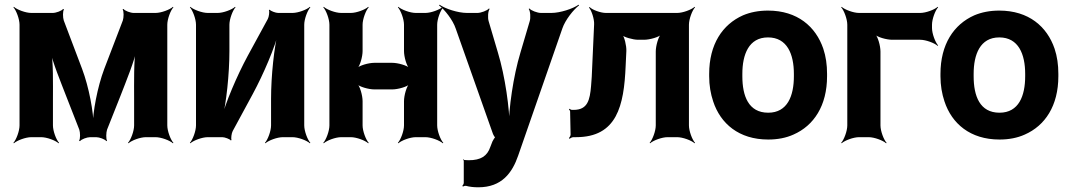

<svg xmlns="http://www.w3.org/2000/svg" viewBox="-20 -583 4550 816"><path d="M329 -290 251 -496C247 -508 246 -535 252 -543L248 -545C243 -537 218 -528 204 -528H113C89 -528 52 -542 39 -554L37 -552C49 -539 63 -502 63 -478V-50C63 -26 49 11 37 24L39 26C52 14 89 0 113 0H155C179 0 216 14 229 26L231 24C219 11 205 -26 205 -50V-160C205 -229 207 -320 197 -371L193 -370C203 -319 238 -235 263 -170L317 -32C321 -20 322 7 316 15L320 17C325 9 350 0 363 0H389C402 0 427 9 432 17L435 15C430 7 431 -20 435 -32L491 -173C517 -240 552 -325 562 -378L558 -379C548 -326 550 -233 550 -162V-50C550 -26 536 11 524 24L526 26C539 14 576 0 600 0H641C665 0 702 14 715 26L717 24C705 11 691 -26 691 -50V-478C691 -502 705 -539 717 -552L715 -554C702 -542 665 -528 641 -528H548C535 -528 510 -537 505 -545L501 -543C507 -535 506 -508 502 -496L423 -290C394 -213 374 -106 374 -44H378C378 -106 358 -213 329 -290Z M1118 -502 1033 -346C987 -261 938 -146 920 -75L924 -74C942 -145 955 -269 955 -366V-478C955 -502 969 -539 981 -552L979 -554C966 -542 929 -528 905 -528H863C839 -528 802 -542 789 -554L787 -552C799 -539 813 -502 813 -478V-50C813 -26 799 11 787 24L789 26C802 14 839 0 863 0H925C935 0 957 8 961 14L964 12C961 6 964 -17 969 -26L1054 -183C1100 -268 1149 -383 1166 -453L1163 -454C1145 -384 1132 -260 1132 -163V-50C1132 -26 1118 11 1106 24L1108 26C1121 14 1158 0 1182 0H1223C1247 0 1284 14 1297 26L1299 24C1287 11 1273 -26 1273 -50V-478C1273 -502 1287 -539 1299 -552L1297 -554C1284 -542 1247 -528 1223 -528H1162C1152 -528 1130 -536 1126 -542L1123 -540C1126 -533 1123 -511 1118 -502Z M1838 -50V-478C1838 -502 1852 -539 1864 -552L1862 -554C1849 -542 1812 -528 1788 -528H1747C1723 -528 1686 -542 1673 -554L1671 -552C1683 -539 1697 -502 1697 -478V-366C1697 -342 1708 -302 1721 -290L1723 -292C1711 -305 1671 -316 1647 -316H1571C1547 -316 1507 -305 1495 -292L1497 -290C1510 -302 1521 -342 1521 -366V-478C1521 -502 1535 -539 1547 -552L1545 -554C1532 -542 1495 -528 1471 -528H1430C1406 -528 1369 -542 1356 -554L1354 -552C1366 -539 1380 -502 1380 -478V-50C1380 -26 1366 11 1354 24L1356 26C1369 14 1406 0 1430 0H1471C1495 0 1532 14 1545 26L1547 24C1535 11 1521 -26 1521 -50V-153C1521 -177 1510 -217 1497 -229L1495 -227C1507 -214 1547 -203 1571 -203H1647C1671 -203 1711 -214 1723 -227L1721 -229C1708 -217 1697 -177 1697 -153V-50C1697 -26 1683 11 1671 24L1673 26C1686 14 1723 0 1747 0H1788C1812 0 1849 14 1862 26L1864 24C1852 11 1838 -26 1838 -50Z M1951 100V194C1951 199 1947 205 1945 206L1947 210C1950 208 1957 206 1961 207C1976 211 1993 213 2013 213C2113 213 2157 151 2182 79L2370 -462C2382 -498 2418 -543 2441 -560L2439 -563C2415 -546 2361 -528 2323 -528H2279C2264 -528 2237 -538 2230 -547L2227 -545C2234 -536 2236 -507 2231 -492L2192 -360C2161 -258 2142 -120 2142 -40H2146C2146 -120 2127 -258 2096 -360L2057 -492C2052 -507 2054 -536 2061 -545L2058 -547C2051 -538 2024 -528 2009 -528H1965C1926 -528 1872 -546 1848 -563L1846 -560C1869 -543 1905 -498 1917 -461L2074 -17C2075 -13 2083 3 2087 3V-1C2083 -1 2075 14 2073 18L2064 41C2051 80 2024 98 1972 98C1966 98 1959 97 1953 97C1952 97 1952 95 1952 94L1948 96C1949 97 1951 99 1951 100Z M2858 -528H2555C2533 -528 2497 -541 2486 -553L2483 -551C2494 -539 2506 -502 2505 -480L2497 -303C2496 -269 2494 -240 2492 -217C2487 -159 2478 -116 2418 -116H2411C2407 -116 2402 -119 2401 -121L2398 -118C2400 -116 2403 -112 2403 -109L2405 -11C2405 -6 2401 1 2398 4L2401 7C2404 4 2411 0 2417 0H2428C2602 0 2632 -133 2639 -303L2642 -366C2643 -388 2634 -427 2623 -439L2620 -436C2631 -425 2670 -414 2692 -414H2717C2741 -414 2781 -425 2793 -438L2791 -440C2778 -428 2767 -388 2767 -364V-50C2767 -26 2753 11 2741 24L2743 26C2756 14 2793 0 2817 0H2858C2882 0 2919 14 2932 26L2934 24C2922 11 2908 -26 2908 -50V-478C2908 -502 2922 -539 2934 -552L2932 -554C2919 -542 2882 -528 2858 -528Z M2994 -269V-259C2994 -220 3000 -185 3011 -152C3042 -58 3120 10 3245 10C3285 10 3321 3 3352 -11C3439 -49 3495 -134 3495 -259V-269C3495 -308 3490 -343 3479 -376C3447 -470 3369 -538 3244 -538C3204 -538 3169 -531 3138 -518C3050 -479 2994 -394 2994 -269ZM3354 -269V-259C3354 -176 3327 -104 3245 -104C3161 -104 3135 -175 3135 -259V-269C3135 -351 3162 -424 3244 -424C3326 -424 3354 -352 3354 -269Z M3941 -464V-478C3941 -502 3955 -539 3967 -552L3965 -554C3952 -542 3915 -528 3891 -528H3631C3607 -528 3570 -542 3557 -554L3555 -552C3567 -539 3581 -502 3581 -478V-50C3581 -26 3567 11 3555 24L3557 26C3570 14 3607 0 3631 0H3672C3696 0 3733 14 3746 26L3748 24C3736 11 3722 -26 3722 -50V-364C3722 -388 3711 -428 3698 -440L3696 -438C3708 -425 3748 -414 3772 -414H3891C3915 -414 3952 -400 3965 -388L3967 -390C3955 -403 3941 -440 3941 -464Z M3977 -269V-259C3977 -220 3983 -185 3994 -152C4025 -58 4103 10 4228 10C4268 10 4304 3 4335 -11C4422 -49 4478 -134 4478 -259V-269C4478 -308 4473 -343 4462 -376C4430 -470 4352 -538 4227 -538C4187 -538 4152 -531 4121 -518C4033 -479 3977 -394 3977 -269ZM4337 -269V-259C4337 -176 4310 -104 4228 -104C4144 -104 4118 -175 4118 -259V-269C4118 -351 4145 -424 4227 -424C4309 -424 4337 -352 4337 -269Z"/></svg>

Font: Asimov
Style: Edge
Weight: 500
Designer: Google
Version: Version 2.000980: 2014